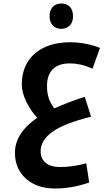

<svg xmlns="http://www.w3.org/2000/svg" viewBox="-20 -745 633 1091"><path d="M293 326.2Q190.4 326.2 127.7 270.3Q64.9 214.4 64.9 123Q64.9 11.2 191.9 -76.2Q156.7 -111.3 130.4 -165Q104 -218.8 104 -264.2Q104 -376.5 178 -440.7Q252 -504.9 379.9 -504.9Q423.8 -504.9 471.9 -495.1Q520 -485.4 547.9 -472.2L505.9 -355Q466.3 -372.1 436.3 -378.4Q406.2 -384.8 376 -384.8Q313.5 -384.8 280.3 -351.8Q247.1 -318.8 247.1 -257.8Q247.1 -215.8 257.3 -186.3Q267.6 -156.7 288.1 -128.9Q374.5 -167.5 461.9 -194.8L497.1 -82Q343.8 -43.5 277.3 4.4Q210.9 52.2 210.9 115.2Q210.9 156.7 239.5 180.4Q268.1 204.1 323.2 204.1Q390.1 204.1 470.2 183.1L486.8 292Q389.6 326.2 293 326.2ZM329.1 -581.1Q297.9 -581.1 279.8 -600.3Q261.7 -619.6 261.7 -652.8Q261.7 -686.5 279.5 -705.8Q297.4 -725.1 329.1 -725.1Q359.4 -725.1 377.2 -706.1Q395 -687 395 -652.8Q395 -619.6 376.7 -600.3Q358.4 -581.1 329.1 -581.1Z"/></svg>

Font: Droid Arabic Kufi
Style: Bold
Weight: 700
Designer: Pascal Zoghbi
Foundry: Irfont.ir
Version: Version 1.00 February 28, 2013, initial release